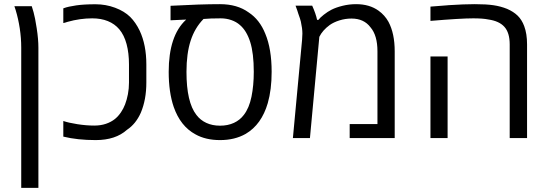

<svg xmlns="http://www.w3.org/2000/svg" viewBox="-20 -660 2621 918"><path d="M55.2 -610.8Q50.3 -626 48.8 -630.4H131.8Q136.7 -616.2 140.6 -601.1Q147.5 -577.1 155.5 -524.9Q163.6 -472.7 163.6 -432.1V238.3H81.5V-432.1Q81.5 -478 74.5 -524.2Q67.4 -570.3 55.2 -610.8Z M282.7 -6.8V-81.5Q308.1 -72.8 350.3 -66.2Q392.6 -59.6 430.7 -59.6Q461.4 -59.6 486.6 -68.1Q511.7 -76.7 529.8 -91.3Q545.9 -104.5 558.3 -123Q570.8 -141.6 578.1 -161.1Q586.4 -182.6 591.6 -209.7Q596.7 -236.8 596.7 -265.1V-351.6Q596.7 -406.2 585.2 -449.2Q573.7 -492.2 550.3 -520Q528.3 -545.9 495.6 -559.1Q462.9 -572.3 420.9 -572.3Q362.8 -572.3 303.7 -555.7Q287.6 -550.3 282.7 -549.8V-620.1Q297.4 -625.5 310.5 -628.2Q323.7 -630.9 344.7 -634.3Q381.8 -639.6 437 -639.6Q485.8 -639.6 530.3 -623Q574.7 -606.4 602.5 -579.1Q628.9 -552.7 647.9 -513.2Q679.7 -445.3 679.7 -351.6V-265.1Q679.7 -183.6 653.3 -121.1Q629.4 -67.4 587.4 -39.6Q532.7 9.8 437.5 9.8Q350.6 9.8 282.7 -6.8Z M914.6 -17.6Q842.8 -56.2 810.5 -148.9Q786.6 -219.2 786.6 -316.4Q786.6 -488.8 868.7 -564.9L870.1 -566.4L795.4 -563V-632.3Q938.5 -640.1 1032.2 -640.1Q1114.3 -640.1 1168.9 -600.6Q1221.7 -565.9 1248.5 -498.5Q1278.8 -426.3 1278.8 -316.4Q1278.8 -231.4 1260.3 -167Q1230.5 -64.5 1154.8 -20Q1102.5 9.8 1032.2 9.8Q963.4 9.8 914.6 -17.6ZM1146 -110.8Q1171.4 -143.6 1182.4 -197.5Q1193.4 -251.5 1193.4 -316.4Q1193.4 -405.3 1176.3 -459.2Q1159.2 -513.2 1127 -540.5Q1109.9 -555.7 1085.9 -564Q1062 -572.3 1035.6 -572.3Q984.4 -572.3 953.1 -569.3Q911.1 -526.4 891.4 -465.1Q871.6 -403.8 871.6 -316.4Q871.6 -171.4 918.9 -110.8Q937.5 -85.9 966.3 -72.5Q995.1 -59.1 1032.2 -59.1Q1069.3 -59.1 1098.4 -72.5Q1127.4 -85.9 1146 -110.8Z M1425.8 -499.5Q1425.8 -523.9 1418.5 -556.6Q1416 -567.9 1406.2 -594.7Q1403.8 -602.5 1401.4 -609.9L1393.1 -632.8H1472.7Q1490.2 -593.8 1496.1 -564.9H1502.4Q1509.3 -574.7 1528.1 -589.6Q1546.9 -604.5 1565.4 -613.8Q1586.4 -624.5 1617.9 -632.3Q1649.4 -640.1 1682.6 -640.1Q1746.6 -640.1 1790 -608.9Q1819.8 -587.4 1837.4 -555.7Q1867.2 -500 1867.2 -414.6V0H1651.9V-66.9H1784.7V-414.6Q1784.7 -490.7 1751.5 -529.3Q1720.2 -571.3 1660.6 -571.3Q1630.9 -571.3 1603 -562.5Q1575.2 -553.7 1556.6 -540.5Q1522 -515.1 1506.8 -483.9L1461.9 0H1380.4L1424.3 -469.2Q1425.8 -487.8 1425.8 -499.5Z M2314.5 -566.9Q2289.1 -572.3 2242.7 -572.3Q2183.1 -572.3 2038.1 -560.1V-628.4Q2076.2 -631.8 2114.3 -634.3L2125.5 -635.3Q2199.2 -640.1 2250 -640.1Q2305.2 -640.1 2339.6 -635Q2374 -629.9 2404.3 -617.7Q2435.1 -604.5 2455.1 -585Q2475.1 -565.4 2486.3 -535.2Q2500 -499 2500 -447.8V0H2417V-447.8Q2417 -503.4 2391.8 -531.5Q2366.7 -559.6 2314.5 -566.9ZM2038.1 -390.1H2120.1V0H2038.1Z"/></svg>

Font: Viking Open Sans
Style: Regular
Weight: 400
Foundry: Ascender Corporation
Version: Version 2.001